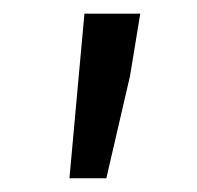

<svg xmlns="http://www.w3.org/2000/svg" viewBox="-20 -710 290 282"><path d="M82 -448.2 104 -689.9H186L170.9 -598.1L136.2 -448.2Z"/></svg>

Font: Source Sans Pro
Style: Regular
Weight: 400
Designer: Paul D. Hunt
Foundry: Adobe Systems Incorporated
Version: Version 3.006;hotconv 1.0.111;makeotfexe 2.5.65597